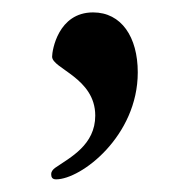

<svg xmlns="http://www.w3.org/2000/svg" viewBox="-20 -152 303 308"><path d="M129.3 -132.1C73.2 -132.1 63.6 -71 63.6 -61.1C63.6 -41.9 132.8 -27 132.8 33.4C132.8 80.6 92.7 100.5 68.5 117.2C64.6 120 62.1 123.6 62.1 127.1C62.1 132.1 63.6 135.7 70 135.7C110.1 135.7 201 66.4 201 -35.9C201 -92.7 174.7 -132.1 129.3 -132.1Z"/></svg>

Font: Margiela Serif Medium
Style: Regular
Weight: 500
Designer: Andreas Faust, Stefan Endress
Version: Version 1.002;FEAKit 1.0